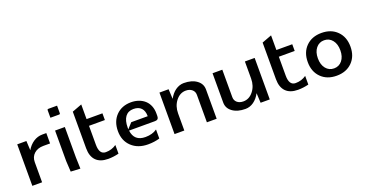

<svg xmlns="http://www.w3.org/2000/svg" viewBox="-32 -994 2807 1478"><g transform="rotate(-20 1371.5 -255.0)"><path d="M50 -340H125L129 -263Q151 -301 184.5 -323Q218 -345 257 -345H290V-260H235Q188 -260 159 -234Q130 -208 130 -165V0H50Z M360 -445V-504Q360 -511 362 -513Q364 -515 371 -515H440V-456Q440 -449 438 -447Q436 -445 429 -445ZM360 -340H440V-92L443 2L365 -2L360 -90Z M538 -430 618 -460V-340H748V-285H618V-130Q618 -50 671 -50Q720 -50 758 -77V-6Q714 5 671 5Q606 5 572 -29.5Q538 -64 538 -130Z M893 -156 933 -200H1068Q1068 -244 1046 -267Q1024 -290 983 -290Q939 -290 916 -259Q893 -228 893 -170Q893 -163 893 -156ZM895 -145Q906 -55 998 -55Q1055 -55 1093 -82V-8Q1049 5 998 5Q915 5 864 -43Q813 -91 813 -170Q813 -249 860 -297Q907 -345 983 -345Q1017 -345 1046 -334.5Q1075 -324 1095.5 -305Q1116 -286 1127 -258.5Q1138 -231 1138 -198V-175Q1138 -145 1108 -145Z M1215 0V-340H1290L1294 -260Q1305 -280 1318 -295.5Q1331 -311 1346.5 -322Q1362 -333 1379.5 -339Q1397 -345 1415 -345Q1480 -345 1520 -316Q1560 -287 1560 -240V0H1480V-225Q1480 -252 1460.5 -268.5Q1441 -285 1410 -285Q1362 -285 1328.5 -242.5Q1295 -200 1295 -140V0Z M1650 -340H1730V-115Q1730 -88 1749 -71.5Q1768 -55 1800 -55Q1848 -55 1881.5 -97.5Q1915 -140 1915 -200V-340H1995V0H1920L1916 -80Q1895 -40 1863.5 -17.5Q1832 5 1795 5Q1730 5 1690 -24Q1650 -53 1650 -100Z M2093 -430 2173 -460V-340H2303V-285H2173V-130Q2173 -50 2226 -50Q2275 -50 2313 -77V-6Q2269 5 2226 5Q2161 5 2127 -29.5Q2093 -64 2093 -130Z M2416 -43Q2368 -91 2368 -170Q2368 -249 2416 -297Q2464 -345 2543 -345Q2622 -345 2670 -297Q2718 -249 2718 -170Q2718 -91 2670 -43Q2622 5 2543 5Q2464 5 2416 -43ZM2476.5 -253.5Q2451 -222 2451 -170Q2451 -118 2476.5 -86.5Q2502 -55 2543 -55Q2584 -55 2609.5 -86.5Q2635 -118 2635 -170Q2635 -222 2609.5 -253.5Q2584 -285 2543 -285Q2502 -285 2476.5 -253.5Z"/></g></svg>

Font: Glametrix
Style: Bold
Weight: 700
Designer: gluk
Foundry: gluk
Version: Version 0.40